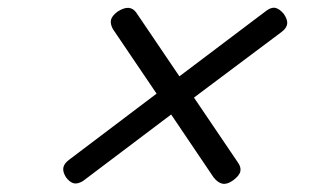

<svg xmlns="http://www.w3.org/2000/svg" viewBox="-20 -681 803 488"><path d="M573 -223Q558 -212 546 -214Q534 -216 523 -230L415 -390L191 -221Q178 -213 168 -215Q158 -217 148 -230Q139 -244 141 -255Q143 -266 157 -276L378 -443L267 -607Q260 -620 262 -630Q264 -640 278 -651Q295 -662 307 -661Q319 -660 327 -648L436 -487L656 -653Q669 -663 679.5 -661Q690 -659 701 -646Q711 -632 710 -621Q709 -610 696 -600L473 -433L584 -269Q593 -257 591 -246Q589 -235 573 -223Z"/></svg>

Font: Playwrite CO Light
Style: Regular
Weight: 300
Version: Version 1.002